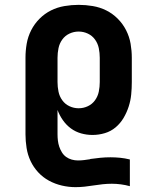

<svg xmlns="http://www.w3.org/2000/svg" viewBox="-20 -548 640 791"><path d="M291 223Q263 223 235 216.5Q207 210 182 196.5Q157 183 137.5 162Q118 141 106 115.5Q94 90 89.5 61.5Q85 33 85 5V-310Q85 -339 90 -368Q95 -397 108.5 -423.5Q122 -450 143 -471Q164 -492 190 -505Q216 -518 245.5 -523Q275 -528 304 -528Q333 -528 362.5 -523Q392 -518 418 -505Q444 -492 465 -471Q486 -450 499.5 -423.5Q513 -397 518 -368Q523 -339 523 -310V-210Q523 -184 520.5 -158.5Q518 -133 510 -108.5Q502 -84 489 -62Q476 -40 456.5 -23.5Q437 -7 412 0.5Q387 8 361 8Q337 8 314 1.5Q291 -5 272 -19Q253 -33 239 -53Q225 -73 217 -95V5Q217 18 218.5 31Q220 44 224 56Q228 68 235 79.5Q242 91 252.5 98.5Q263 106 275.5 109.5Q288 113 301 113Q314 113 326 111.5Q338 110 351 108L352 107Q373 104 393.5 102Q414 100 435 100Q455 100 475 102Q495 104 515 109V219Q497 214 478 211.5Q459 209 441 209Q422 209 403 211Q384 213 365.5 216Q347 219 328.5 221Q310 223 291 223ZM304 -102Q324 -102 342 -110.5Q360 -119 371.5 -135Q383 -151 387 -170.5Q391 -190 391 -210V-310Q391 -330 387 -349.5Q383 -369 371.5 -385Q360 -401 342 -409.5Q324 -418 304 -418Q284 -418 266 -409.5Q248 -401 236.5 -385Q225 -369 221 -349.5Q217 -330 217 -310V-210Q217 -190 221 -170.5Q225 -151 236.5 -135Q248 -119 266 -110.5Q284 -102 304 -102Z"/></svg>

Font: Iosevka HT Extrabold Extended
Style: Regular
Weight: 800
Width: 7
Monospace: yes
Designer: Belleve Invis
Foundry: Belleve Invis
Version: Version 32.3.0; ttfautohint (v1.8.4)